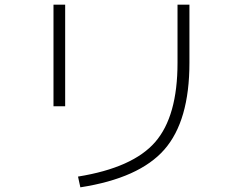

<svg xmlns="http://www.w3.org/2000/svg" viewBox="-20 -757 1040 822"><path d="M740 -737H791V-488Q791 -239 683.5 -116.5Q576 6 324 45L314 -1Q549 -39 644.5 -149Q740 -259 740 -488ZM209 -302V-737H259V-302Z"/></svg>

Font: M PLUS 1p Light
Style: Regular
Weight: 300
Version: Version 1.061